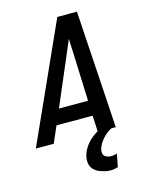

<svg xmlns="http://www.w3.org/2000/svg" viewBox="-146 -753 827 1058"><g transform="rotate(-15 267.0 -223.5)"><path d="M-16 0 286 -670H398L440 0H338L333 -94H127L86 0ZM330 -180 320 -447Q319 -469 318 -491.5Q317 -514 316 -537Q307 -514 297 -491.5Q287 -469 278 -447L164 -180ZM352 223Q336 223 321.5 219.5Q307 216 293 211Q279 206 267 197Q255 188 248 176Q241 164 239.5 148.5Q238 133 241 117Q247 88 265 61.5Q283 35 308.5 15.5Q334 -4 362.5 -16.5Q391 -29 420 -34L414 0Q399 8 385.5 19Q372 30 361 43Q350 56 341.5 71Q333 86 330 102Q328 112 330 121.5Q332 131 339.5 137Q347 143 356.5 145.5Q366 148 376 148Q384 148 392 146.5Q400 145 408 142L394 216Q383 219 372.5 221Q362 223 352 223Z"/></g></svg>

Font: Lode Dark Term
Style: Bold Italic
Weight: 700
Italic angle: -11°
Monospace: yes
Designer: Belleve Invis
Foundry: Belleve Invis
Version: Version 29.2.0